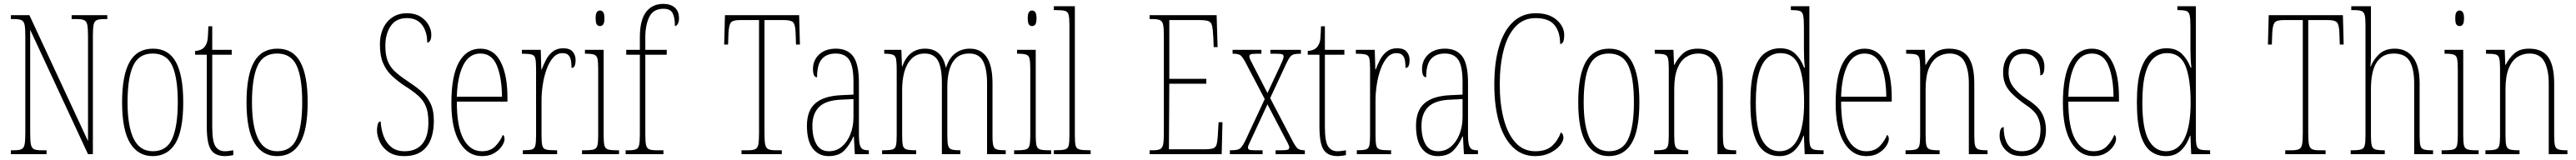

<svg xmlns="http://www.w3.org/2000/svg" viewBox="-20 -792 13229 822"><path d="M36 0V-20H54Q79 -20 91 -26Q103 -32 106.5 -51Q110 -70 110 -108V-606Q110 -645 106.5 -663.5Q103 -682 91 -688Q79 -694 54 -694H36V-714H131L432 -67V-606Q432 -645 428.5 -663.5Q425 -682 413 -688Q401 -694 376 -694H348V-714H531V-694H513Q488 -694 476 -688Q464 -682 460.5 -663.5Q457 -645 457 -606V0H432L135 -639V-108Q135 -70 138.5 -51Q142 -32 154 -26Q166 -20 191 -20H219V0Z M764 10Q689 10 648 -57Q607 -124 607 -267Q607 -405 645.5 -473.5Q684 -542 766 -542Q846 -542 883.5 -473Q921 -404 921 -267Q921 -122 881 -56Q841 10 764 10ZM765 -15Q836 -15 864.5 -79.5Q893 -144 893 -267Q893 -392 864.5 -454.5Q836 -517 764 -517Q693 -517 664 -454.5Q635 -392 635 -267Q635 -143 666.5 -79Q698 -15 765 -15Z M1136 10Q1085 10 1063.5 -22.5Q1042 -55 1042 -141V-511H982V-530Q1018 -533 1032 -553Q1045 -570 1047 -596Q1049 -622 1050 -657H1070V-536H1170V-511H1070V-140Q1070 -65 1086.5 -40Q1103 -15 1134 -15Q1146 -15 1155.5 -16.5Q1165 -18 1178 -20V5Q1153 10 1136 10Z M1403 10Q1328 10 1287 -57Q1246 -124 1246 -267Q1246 -405 1284.5 -473.5Q1323 -542 1405 -542Q1485 -542 1522.5 -473Q1560 -404 1560 -267Q1560 -122 1520 -56Q1480 10 1403 10ZM1404 -15Q1475 -15 1503.5 -79.5Q1532 -144 1532 -267Q1532 -392 1503.5 -454.5Q1475 -517 1403 -517Q1332 -517 1303 -454.5Q1274 -392 1274 -267Q1274 -143 1305.5 -79Q1337 -15 1404 -15Z M2057 10Q2007 10 1976 -11Q1945 -32 1930.5 -63Q1916 -94 1916 -124Q1916 -136 1919.5 -152Q1923 -168 1935 -168Q1937 -128 1950 -93Q1963 -58 1989.5 -36.5Q2016 -15 2058 -15Q2117 -15 2148.5 -52.5Q2180 -90 2180 -163Q2180 -214 2167.5 -245Q2155 -276 2127.5 -300.5Q2100 -325 2055 -353Q2021 -376 1992.5 -402.5Q1964 -429 1947.5 -467.5Q1931 -506 1931 -565Q1931 -609 1947 -645Q1963 -681 1994.5 -702.5Q2026 -724 2070 -724Q2111 -724 2138.5 -707Q2166 -690 2180.5 -664.5Q2195 -639 2195 -614Q2195 -592 2188.5 -582.5Q2182 -573 2174 -573Q2174 -629 2147.5 -664Q2121 -699 2070 -699Q2014 -699 1986.5 -658.5Q1959 -618 1959 -557Q1959 -510 1971 -479Q1983 -448 2008.5 -424.5Q2034 -401 2072 -376Q2109 -352 2139.5 -326.5Q2170 -301 2189 -264.5Q2208 -228 2208 -172Q2208 -84 2170 -37Q2132 10 2057 10Z M2455 10Q2383 10 2340.5 -61Q2298 -132 2298 -262Q2298 -403 2337 -472.5Q2376 -542 2447 -542Q2516 -542 2551 -474.5Q2586 -407 2586 -291V-270H2326Q2326 -140 2360.5 -77.5Q2395 -15 2455 -15Q2499 -15 2524.5 -41.5Q2550 -68 2562 -99Q2566 -97 2568.5 -92Q2571 -87 2571 -77Q2571 -62 2557.5 -41.5Q2544 -21 2518.5 -5.5Q2493 10 2455 10ZM2558 -295Q2557 -394 2531.5 -455.5Q2506 -517 2447 -517Q2389 -517 2359 -457Q2329 -397 2326 -295Z M2665 0V-20H2666Q2697 -20 2711 -24Q2725 -28 2729 -44Q2733 -60 2733 -96V-440Q2733 -476 2729 -492Q2725 -508 2710 -512Q2695 -516 2663 -516H2660V-536H2757L2760 -435H2762Q2771 -459 2784 -484.5Q2797 -510 2818.5 -527Q2840 -544 2872 -544Q2906 -544 2921 -526.5Q2936 -509 2936 -483Q2936 -466 2931.5 -454.5Q2927 -443 2915 -443Q2915 -462 2912.5 -479Q2910 -496 2900.5 -507.5Q2891 -519 2868 -519Q2841 -519 2821 -496.5Q2801 -474 2787.5 -437Q2774 -400 2767.5 -357.5Q2761 -315 2761 -274V-96Q2761 -60 2765 -44Q2769 -28 2784 -24Q2799 -20 2830 -20H2841V0Z M3061 -658Q3051 -658 3045 -666Q3039 -674 3039 -698Q3039 -721 3045 -729.5Q3051 -738 3061 -738Q3071 -738 3077.5 -729.5Q3084 -721 3084 -698Q3084 -674 3077.5 -666Q3071 -658 3061 -658ZM2969 0V-20H2985Q3016 -20 3030 -24.5Q3044 -29 3048 -45Q3052 -61 3052 -96V-437Q3052 -473 3048.5 -489.5Q3045 -506 3032 -511Q3019 -516 2990 -516H2984V-536H3080V-96Q3080 -61 3084 -45Q3088 -29 3102 -24.5Q3116 -20 3146 -20H3159V0Z M3193 0V-20H3210Q3235 -20 3247 -25.5Q3259 -31 3262.5 -48.5Q3266 -66 3266 -103V-511H3196V-536H3266V-601Q3266 -688 3297.5 -730Q3329 -772 3387 -772Q3423 -772 3445 -753.5Q3467 -735 3467 -697Q3467 -680 3460.5 -669Q3454 -658 3446 -658Q3446 -701 3434.5 -724Q3423 -747 3387 -747Q3335 -747 3314.5 -705Q3294 -663 3294 -600V-536H3404V-511H3294V-103Q3294 -66 3297.5 -48.5Q3301 -31 3313 -25.5Q3325 -20 3350 -20H3387V0Z M3788 0V-20H3822Q3847 -20 3859 -26Q3871 -32 3874.5 -51Q3878 -70 3878 -108V-689H3781Q3742 -689 3732.5 -675Q3723 -661 3721 -620L3719 -563H3699L3703 -714H4084L4088 -563H4068L4066 -620Q4065 -661 4055 -675Q4045 -689 4006 -689H3906V-108Q3906 -70 3909.5 -51Q3913 -32 3925 -26Q3937 -20 3962 -20H3995V0Z M4235 10Q4185 10 4154.5 -28.5Q4124 -67 4124 -146Q4124 -224 4167.5 -261.5Q4211 -299 4300 -303L4363 -306V-371Q4363 -451 4341.5 -484Q4320 -517 4272 -517Q4225 -517 4200.5 -488.5Q4176 -460 4176 -395Q4155 -395 4155 -438Q4155 -482 4186.5 -512Q4218 -542 4273 -542Q4332 -542 4361.5 -502.5Q4391 -463 4391 -366V-103Q4391 -66 4395.5 -48.5Q4400 -31 4410.5 -25.5Q4421 -20 4440 -20H4442V0H4370L4365 -91H4363Q4344 -48 4316 -19Q4288 10 4235 10ZM4237 -15Q4275 -15 4303 -38.5Q4331 -62 4347 -102Q4363 -142 4363 -191V-283L4301 -280Q4221 -277 4186.5 -242.5Q4152 -208 4152 -146Q4152 -88 4172.5 -51.5Q4193 -15 4237 -15Z M4510 0V-20H4519Q4550 -20 4564 -24.5Q4578 -29 4581.5 -45.5Q4585 -62 4585 -98V-432Q4585 -470 4582 -487.5Q4579 -505 4566 -510.5Q4553 -516 4523 -516H4521V-536H4609L4612 -451H4614Q4646 -542 4731 -542Q4817 -542 4837 -446H4839Q4855 -496 4887 -519Q4919 -542 4960 -542Q5077 -542 5077 -364V-91Q5077 -58 5081.5 -43Q5086 -28 5100 -24Q5114 -20 5143 -20H5145V0H5049V-364Q5049 -438 5028.5 -477.5Q5008 -517 4958 -517Q4915 -517 4890.5 -494Q4866 -471 4855.5 -432.5Q4845 -394 4845 -348V-96Q4845 -61 4849 -45Q4853 -29 4866.5 -24.5Q4880 -20 4909 -20H4912V0H4817V-364Q4817 -445 4796.5 -481Q4776 -517 4729 -517Q4688 -517 4662 -491Q4636 -465 4624.5 -423.5Q4613 -382 4613 -333V-98Q4613 -62 4616.5 -45.5Q4620 -29 4635 -24.5Q4650 -20 4683 -20H4685V0Z M5280 -658Q5270 -658 5264 -666Q5258 -674 5258 -698Q5258 -721 5264 -729.5Q5270 -738 5280 -738Q5290 -738 5296.5 -729.5Q5303 -721 5303 -698Q5303 -674 5296.5 -666Q5290 -658 5280 -658ZM5188 0V-20H5204Q5235 -20 5249 -24.5Q5263 -29 5267 -45Q5271 -61 5271 -96V-437Q5271 -473 5267.5 -489.5Q5264 -506 5251 -511Q5238 -516 5209 -516H5203V-536H5299V-96Q5299 -61 5303 -45Q5307 -29 5321 -24.5Q5335 -20 5365 -20H5378V0Z M5392 0V-20H5395Q5432 -20 5448 -24Q5464 -28 5468 -43.5Q5472 -59 5472 -94V-662Q5472 -699 5468 -715.5Q5464 -732 5449.5 -736Q5435 -740 5405 -740H5392V-760H5500V-94Q5500 -59 5504 -43.5Q5508 -28 5524.5 -24Q5541 -20 5577 -20H5581V0Z M5884 0V-20H5901Q5926 -20 5938 -26Q5950 -32 5953.5 -51Q5957 -70 5957 -108V-606Q5957 -645 5953.5 -663.5Q5950 -682 5938 -688Q5926 -694 5901 -694H5884V-714H6228L6233 -550H6213L6211 -600Q6209 -641 6204.5 -660Q6200 -679 6184.5 -684Q6169 -689 6135 -689H5985V-387H6175V-362H5985L5983 -25H6162Q6195 -25 6209 -29.5Q6223 -34 6227.5 -49Q6232 -64 6234 -94L6238 -164H6258L6254 0Z M6296 0V-20H6301Q6322 -20 6334.5 -23Q6347 -26 6356 -37Q6365 -48 6376 -71L6475 -283L6378 -468Q6361 -501 6349.5 -508.5Q6338 -516 6312 -516H6310V-536H6458V-516H6437Q6409 -516 6402.5 -512.5Q6396 -509 6396 -502Q6396 -495 6403.5 -480Q6411 -465 6423 -442L6489 -314L6548 -440Q6559 -463 6565.5 -478.5Q6572 -494 6572 -501Q6572 -509 6566 -512.5Q6560 -516 6531 -516H6504V-536H6661V-516H6660Q6640 -516 6627.5 -513.5Q6615 -511 6606.5 -501Q6598 -491 6587 -468L6503 -288L6618 -68Q6635 -35 6646.5 -27.5Q6658 -20 6680 -20H6681V0H6531V-20H6559Q6588 -20 6594.5 -23.5Q6601 -27 6601 -34Q6601 -42 6593.5 -56.5Q6586 -71 6573 -95L6489 -256L6412 -90Q6402 -67 6395.5 -54.5Q6389 -42 6389 -34Q6389 -26 6395.5 -23Q6402 -20 6424 -20H6464V0Z M6850 10Q6799 10 6777.5 -22.5Q6756 -55 6756 -141V-511H6696V-530Q6732 -533 6746 -553Q6759 -570 6761 -596Q6763 -622 6764 -657H6784V-536H6884V-511H6784V-140Q6784 -65 6800.5 -40Q6817 -15 6848 -15Q6860 -15 6869.5 -16.5Q6879 -18 6892 -20V5Q6867 10 6850 10Z M6948 0V-20H6949Q6980 -20 6994 -24Q7008 -28 7012 -44Q7016 -60 7016 -96V-440Q7016 -476 7012 -492Q7008 -508 6993 -512Q6978 -516 6946 -516H6943V-536H7040L7043 -435H7045Q7054 -459 7067 -484.5Q7080 -510 7101.5 -527Q7123 -544 7155 -544Q7189 -544 7204 -526.5Q7219 -509 7219 -483Q7219 -466 7214.5 -454.5Q7210 -443 7198 -443Q7198 -462 7195.5 -479Q7193 -496 7183.5 -507.5Q7174 -519 7151 -519Q7124 -519 7104 -496.5Q7084 -474 7070.5 -437Q7057 -400 7050.5 -357.5Q7044 -315 7044 -274V-96Q7044 -60 7048 -44Q7052 -28 7067 -24Q7082 -20 7113 -20H7124V0Z M7363 10Q7313 10 7282.5 -28.5Q7252 -67 7252 -146Q7252 -224 7295.5 -261.5Q7339 -299 7428 -303L7491 -306V-371Q7491 -451 7469.5 -484Q7448 -517 7400 -517Q7353 -517 7328.5 -488.5Q7304 -460 7304 -395Q7283 -395 7283 -438Q7283 -482 7314.5 -512Q7346 -542 7401 -542Q7460 -542 7489.5 -502.5Q7519 -463 7519 -366V-103Q7519 -66 7523.5 -48.5Q7528 -31 7538.5 -25.5Q7549 -20 7568 -20H7570V0H7498L7493 -91H7491Q7472 -48 7444 -19Q7416 10 7363 10ZM7365 -15Q7403 -15 7431 -38.5Q7459 -62 7475 -102Q7491 -142 7491 -191V-283L7429 -280Q7349 -277 7314.5 -242.5Q7280 -208 7280 -146Q7280 -88 7300.5 -51.5Q7321 -15 7365 -15Z M7864 10Q7796 10 7749 -36Q7702 -82 7678 -164.5Q7654 -247 7654 -358Q7654 -471 7678.5 -553Q7703 -635 7750.5 -679.5Q7798 -724 7867 -724Q7935 -724 7974 -690Q8013 -656 8013 -612Q8013 -566 7992 -566Q7992 -629 7962.5 -664Q7933 -699 7866 -699Q7803 -699 7762 -654.5Q7721 -610 7701.5 -533Q7682 -456 7682 -358Q7682 -260 7702 -182.5Q7722 -105 7762.5 -60Q7803 -15 7864 -15Q7920 -15 7950 -42Q7980 -69 7996 -112Q8009 -104 8009 -84Q8009 -66 7990.5 -44Q7972 -22 7939.5 -6Q7907 10 7864 10Z M8242 10Q8167 10 8126 -57Q8085 -124 8085 -267Q8085 -405 8123.5 -473.5Q8162 -542 8244 -542Q8324 -542 8361.5 -473Q8399 -404 8399 -267Q8399 -122 8359 -56Q8319 10 8242 10ZM8243 -15Q8314 -15 8342.5 -79.5Q8371 -144 8371 -267Q8371 -392 8342.5 -454.5Q8314 -517 8242 -517Q8171 -517 8142 -454.5Q8113 -392 8113 -267Q8113 -143 8144.5 -79Q8176 -15 8243 -15Z M8475 0V-20H8483Q8514 -20 8528 -24.5Q8542 -29 8546 -45Q8550 -61 8550 -96V-441Q8550 -476 8546 -492Q8542 -508 8528 -512Q8514 -516 8483 -516H8478V-536H8574L8577 -459H8579Q8598 -496 8625 -519Q8652 -542 8699 -542Q8767 -542 8797.5 -498.5Q8828 -455 8828 -363V-96Q8828 -61 8832 -45Q8836 -29 8849.5 -24.5Q8863 -20 8892 -20H8896V0H8800V-364Q8800 -434 8777.5 -475.5Q8755 -517 8701 -517Q8667 -517 8639 -499Q8611 -481 8594.5 -440.5Q8578 -400 8578 -333V-96Q8578 -61 8582 -45Q8586 -29 8600 -24.5Q8614 -20 8644 -20H8650V0Z M9118 10Q9072 10 9038.5 -16Q9005 -42 8987 -103Q8969 -164 8969 -267Q8969 -372 8988.5 -432.5Q9008 -493 9042.5 -518.5Q9077 -544 9122 -544Q9170 -544 9199 -516.5Q9228 -489 9245 -445H9249Q9246 -468 9245 -493Q9244 -518 9244 -544V-656Q9244 -696 9240 -713.5Q9236 -731 9223 -735.5Q9210 -740 9182 -740H9177V-760H9272V-86Q9272 -56 9276.5 -42Q9281 -28 9294.5 -24Q9308 -20 9335 -20H9345V0H9248L9244 -95H9242Q9225 -47 9195 -18.5Q9165 10 9118 10ZM9119 -15Q9181 -15 9213 -79.5Q9245 -144 9245 -265Q9245 -388 9218.5 -453.5Q9192 -519 9124 -519Q9085 -519 9056.5 -494.5Q9028 -470 9012.5 -414.5Q8997 -359 8997 -265Q8997 -132 9029 -73.5Q9061 -15 9119 -15Z M9564 10Q9492 10 9449.5 -61Q9407 -132 9407 -262Q9407 -403 9446 -472.5Q9485 -542 9556 -542Q9625 -542 9660 -474.5Q9695 -407 9695 -291V-270H9435Q9435 -140 9469.5 -77.5Q9504 -15 9564 -15Q9608 -15 9633.5 -41.5Q9659 -68 9671 -99Q9675 -97 9677.5 -92Q9680 -87 9680 -77Q9680 -62 9666.5 -41.5Q9653 -21 9627.5 -5.5Q9602 10 9564 10ZM9667 -295Q9666 -394 9640.5 -455.5Q9615 -517 9556 -517Q9498 -517 9468 -457Q9438 -397 9435 -295Z M9766 0V-20H9774Q9805 -20 9819 -24.5Q9833 -29 9837 -45Q9841 -61 9841 -96V-441Q9841 -476 9837 -492Q9833 -508 9819 -512Q9805 -516 9774 -516H9769V-536H9865L9868 -459H9870Q9889 -496 9916 -519Q9943 -542 9990 -542Q10058 -542 10088.5 -498.5Q10119 -455 10119 -363V-96Q10119 -61 10123 -45Q10127 -29 10140.5 -24.5Q10154 -20 10183 -20H10187V0H10091V-364Q10091 -434 10068.5 -475.5Q10046 -517 9992 -517Q9958 -517 9930 -499Q9902 -481 9885.5 -440.5Q9869 -400 9869 -333V-96Q9869 -61 9873 -45Q9877 -29 9891 -24.5Q9905 -20 9935 -20H9941V0Z M10362 10Q10322 10 10297 -7Q10272 -24 10260.5 -48Q10249 -72 10249 -93Q10249 -139 10270 -139Q10270 -80 10292.5 -47.5Q10315 -15 10363 -15Q10409 -15 10434 -43Q10459 -71 10459 -129Q10459 -163 10443.5 -194Q10428 -225 10375 -259Q10335 -288 10311 -312.5Q10287 -337 10277 -362.5Q10267 -388 10267 -421Q10267 -475 10296 -508Q10325 -541 10375 -541Q10422 -541 10450.5 -516Q10479 -491 10479 -450Q10479 -405 10458 -405Q10458 -516 10375 -516Q10332 -516 10313.5 -488Q10295 -460 10295 -420Q10295 -379 10318 -347Q10341 -315 10389 -283Q10448 -246 10467.5 -208Q10487 -170 10487 -126Q10487 -62 10454 -26Q10421 10 10362 10Z M10731 10Q10659 10 10616.5 -61Q10574 -132 10574 -262Q10574 -403 10613 -472.5Q10652 -542 10723 -542Q10792 -542 10827 -474.5Q10862 -407 10862 -291V-270H10602Q10602 -140 10636.5 -77.5Q10671 -15 10731 -15Q10775 -15 10800.5 -41.5Q10826 -68 10838 -99Q10842 -97 10844.5 -92Q10847 -87 10847 -77Q10847 -62 10833.5 -41.5Q10820 -21 10794.5 -5.5Q10769 10 10731 10ZM10834 -295Q10833 -394 10807.5 -455.5Q10782 -517 10723 -517Q10665 -517 10635 -457Q10605 -397 10602 -295Z M11103 10Q11057 10 11023.5 -16Q10990 -42 10972 -103Q10954 -164 10954 -267Q10954 -372 10973.5 -432.5Q10993 -493 11027.5 -518.5Q11062 -544 11107 -544Q11155 -544 11184 -516.5Q11213 -489 11230 -445H11234Q11231 -468 11230 -493Q11229 -518 11229 -544V-656Q11229 -696 11225 -713.5Q11221 -731 11208 -735.5Q11195 -740 11167 -740H11162V-760H11257V-86Q11257 -56 11261.5 -42Q11266 -28 11279.5 -24Q11293 -20 11320 -20H11330V0H11233L11229 -95H11227Q11210 -47 11180 -18.5Q11150 10 11103 10ZM11104 -15Q11166 -15 11198 -79.5Q11230 -144 11230 -265Q11230 -388 11203.5 -453.5Q11177 -519 11109 -519Q11070 -519 11041.5 -494.5Q11013 -470 10997.5 -414.5Q10982 -359 10982 -265Q10982 -132 11014 -73.5Q11046 -15 11104 -15Z M11716 0V-20H11750Q11775 -20 11787 -26Q11799 -32 11802.5 -51Q11806 -70 11806 -108V-689H11709Q11670 -689 11660.5 -675Q11651 -661 11649 -620L11647 -563H11627L11631 -714H12012L12016 -563H11996L11994 -620Q11993 -661 11983 -675Q11973 -689 11934 -689H11834V-108Q11834 -70 11837.5 -51Q11841 -32 11853 -26Q11865 -20 11890 -20H11923V0Z M12052 0V-20H12061Q12092 -20 12106 -24.5Q12120 -29 12124 -45Q12128 -61 12128 -96V-664Q12128 -698 12124 -714Q12120 -730 12108 -735Q12096 -740 12071 -740H12055V-760H12156V-495Q12156 -478 12153 -451H12155Q12169 -486 12198.5 -514Q12228 -542 12279 -542Q12338 -542 12372 -497.5Q12406 -453 12406 -364V-94Q12406 -61 12409.5 -45.5Q12413 -30 12426 -25Q12439 -20 12467 -20H12475V0H12378V-364Q12378 -438 12355 -477.5Q12332 -517 12273 -517Q12216 -517 12186 -472.5Q12156 -428 12156 -333V-96Q12156 -61 12160 -45Q12164 -29 12178 -24.5Q12192 -20 12222 -20H12227V0Z M12611 -658Q12601 -658 12595 -666Q12589 -674 12589 -698Q12589 -721 12595 -729.5Q12601 -738 12611 -738Q12621 -738 12627.5 -729.5Q12634 -721 12634 -698Q12634 -674 12627.5 -666Q12621 -658 12611 -658ZM12519 0V-20H12535Q12566 -20 12580 -24.5Q12594 -29 12598 -45Q12602 -61 12602 -96V-437Q12602 -473 12598.5 -489.5Q12595 -506 12582 -511Q12569 -516 12540 -516H12534V-536H12630V-96Q12630 -61 12634 -45Q12638 -29 12652 -24.5Q12666 -20 12696 -20H12709V0Z M12744 0V-20H12752Q12783 -20 12797 -24.5Q12811 -29 12815 -45Q12819 -61 12819 -96V-441Q12819 -476 12815 -492Q12811 -508 12797 -512Q12783 -516 12752 -516H12747V-536H12843L12846 -459H12848Q12867 -496 12894 -519Q12921 -542 12968 -542Q13036 -542 13066.5 -498.5Q13097 -455 13097 -363V-96Q13097 -61 13101 -45Q13105 -29 13118.5 -24.5Q13132 -20 13161 -20H13165V0H13069V-364Q13069 -434 13046.5 -475.5Q13024 -517 12970 -517Q12936 -517 12908 -499Q12880 -481 12863.5 -440.5Q12847 -400 12847 -333V-96Q12847 -61 12851 -45Q12855 -29 12869 -24.5Q12883 -20 12913 -20H12919V0Z"/></svg>

Font: Noto Serif Tamil ExtraCondensed Thin
Style: Italic
Weight: 100
Width: 2
Italic angle: -12°
Designer: Indian Type Foundry, Tom Grace, and the Monotype Design Team
Foundry: Monotype Imaging Inc.
Version: Version 2.003; ttfautohint (v1.8.4.7-5d5b)